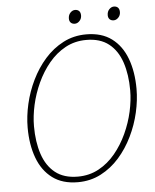

<svg xmlns="http://www.w3.org/2000/svg" viewBox="-55 -837 723 896"><g transform="rotate(-5 306.0 -389.0)"><path d="M274 12Q202 12 155 -23Q108 -58 85 -120Q62 -182 62 -262Q62 -315 75 -372Q88 -429 114 -482.5Q140 -536 177.5 -578.5Q215 -621 264 -646.5Q313 -672 372 -672Q444 -672 491 -637Q538 -602 561 -540Q584 -478 584 -398Q584 -345 571 -288Q558 -231 532 -177.5Q506 -124 468.5 -81.5Q431 -39 382 -13.5Q333 12 274 12ZM276 -14Q330 -14 374 -38Q418 -62 451.5 -102.5Q485 -143 508 -193Q531 -243 542.5 -295Q554 -347 554 -394Q554 -468 535 -525Q516 -582 475.5 -614Q435 -646 370 -646Q316 -646 272 -622Q228 -598 194.5 -557.5Q161 -517 138 -467Q115 -417 103.5 -365Q92 -313 92 -266Q92 -192 111 -135Q130 -78 170.5 -46Q211 -14 276 -14ZM324 -726Q312 -726 305 -733Q298 -740 298 -752Q298 -769 308 -779.5Q318 -790 330 -790Q342 -790 349 -783Q356 -776 356 -762Q356 -747 346 -736.5Q336 -726 324 -726ZM506 -726Q494 -726 487 -733Q480 -740 480 -752Q480 -769 490 -779.5Q500 -790 512 -790Q524 -790 531 -783Q538 -776 538 -762Q538 -747 528 -736.5Q518 -726 506 -726Z"/></g></svg>

Font: Source Sans 3
Style: Italic
Weight: 200
Italic angle: -11°
Designer: Paul D. Hunt
Foundry: Adobe
Version: Version 3.046;hotconv 1.0.118;makeotfexe 2.5.65603